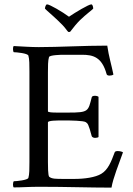

<svg xmlns="http://www.w3.org/2000/svg" viewBox="-20 -858 609 882"><path d="M158.2 -641.6C120.1 -641.6 83 -644.5 43 -646.5C38.1 -641.6 39.1 -623 43 -618.2C54.7 -618.2 107.4 -613.3 110.4 -602.5C115.2 -586.9 115.2 -559.6 115.2 -530.3V-113.3C115.2 -84 115.2 -56.6 110.4 -41C107.4 -30.3 54.7 -25.4 43 -25.4C39.1 -20.5 38.1 -2 43 2.9C81.1 2.9 113.3 0 159.2 0C289.1 0 385.7 3.9 492.2 3.9C499 -39.1 526.4 -105.5 544.9 -158.2C542 -161.1 530.3 -164.1 520.5 -164.1C513.7 -164.1 507.8 -162.1 506.8 -158.2C491.2 -116.2 476.6 -78.1 445.3 -59.6C418 -43 368.2 -36.1 322.3 -36.1H275.4C234.4 -36.1 218.8 -36.1 206.1 -45.9C200.2 -50.8 200.2 -98.6 200.2 -113.3V-295.9C200.2 -304.7 243.2 -304.7 270.5 -304.7C307.6 -304.7 363.3 -303.7 374 -296.9C382.8 -291 386.7 -288.1 401.4 -232.4C403.3 -227.5 410.2 -224.6 417 -224.6C423.8 -224.6 430.7 -226.6 432.6 -228.5V-413.1C429.7 -416 422.9 -418 416 -418C409.2 -418 402.3 -416 401.4 -411.1C384.8 -346.7 387.7 -340.8 293.9 -340.8H242.2C220.7 -340.8 200.2 -341.8 200.2 -346.7V-526.4C200.2 -552.7 200.2 -580.1 205.1 -595.7C208 -605.5 260.7 -606.4 272.5 -606.4H356.4C408.2 -606.4 448.2 -595.7 469.7 -517.6C470.7 -512.7 476.6 -510.7 483.4 -510.7C490.2 -510.7 498 -512.7 501 -515.6C492.2 -559.6 479.5 -599.6 472.7 -648.4C366.2 -648.4 250 -641.6 158.2 -641.6ZM296.9 -781.2C266.6 -803.7 208 -837.9 196.3 -837.9C189.5 -837.9 186.5 -822.3 186.5 -818.4C194.3 -809.6 219.7 -789.1 246.1 -763.7C260.7 -750 275.4 -735.4 287.1 -718.8C292 -712.9 293 -710.9 296.9 -710.9C301.8 -710.9 304.7 -713.9 307.6 -718.8C319.3 -734.4 333 -751 347.7 -765.6C377 -793.9 407.2 -815.4 408.2 -818.4C408.2 -826.2 405.3 -837.9 399.4 -837.9C387.7 -837.9 327.1 -801.8 296.9 -781.2Z"/></svg>

Font: Crimson
Style: Roman
Weight: 400
Version: Version 0.2